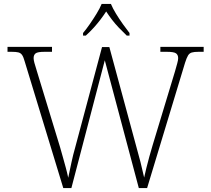

<svg xmlns="http://www.w3.org/2000/svg" viewBox="-20 -951 1067 971"><path d="M105 -640Q99 -662 92 -672.5Q85 -683 73 -686Q61 -689 39 -689H18V-714H243V-689H206Q170 -689 160 -681Q150 -673 150 -657Q150 -648 154 -633Q158 -618 166 -593L284 -206Q293 -175 299.5 -151Q306 -127 312.5 -104Q319 -81 325 -52Q334 -94 341.5 -130Q349 -166 361 -208L496 -713H533L666 -222Q680 -173 690.5 -131.5Q701 -90 709 -53Q714 -76 720.5 -102.5Q727 -129 735 -158Q743 -187 752 -217L865 -590Q872 -615 876.5 -631Q881 -647 881 -657Q881 -673 870.5 -681Q860 -689 823 -689H791V-714H1010V-689H984Q962 -689 950 -685.5Q938 -682 931 -670.5Q924 -659 916 -634L724 0H682L510 -646L341 0H300ZM400 -784Q416 -803 434 -829Q452 -855 468.5 -882Q485 -909 494 -931H541Q550 -909 566.5 -882Q583 -855 601.5 -829Q620 -803 635 -784V-771H621Q598 -793 580 -812Q562 -831 547 -850.5Q532 -870 517 -893Q502 -870 487 -850.5Q472 -831 455 -812Q438 -793 414 -771H400Z"/></svg>

Font: Noto Serif Kannada ExtraLight
Style: Regular
Weight: 250
Version: Version 2.003